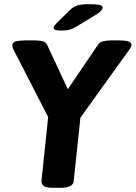

<svg xmlns="http://www.w3.org/2000/svg" viewBox="-20 -895 648 917"><path d="M273 -749Q236 -749 236 -761Q236 -770 251 -785L312 -845Q329 -862 348 -868.5Q367 -875 401 -875Q436 -875 453 -872Q470 -869 470 -858Q470 -844 437 -824L345 -768Q328 -758 313.5 -753.5Q299 -749 273 -749ZM235 2Q203 2 190.5 -6Q178 -14 178 -30L210 -336L45 -657Q39 -669 39 -678Q39 -695 59 -698.5Q79 -702 103 -702H146Q168 -702 183.5 -698Q199 -694 204 -683L304 -469L449 -683Q457 -694 473 -698Q489 -702 511 -702H547Q559 -702 573 -701Q587 -700 597.5 -695.5Q608 -691 608 -682Q608 -673 597 -657L364 -333L332 -30Q329 2 269 2Z"/></svg>

Font: Asap
Style: Bold Italic
Weight: 700
Italic angle: -6°
Designer: Pablo Cosgaya
Foundry: Omnibus-Type
Version: Version 3.001; ttfautohint (v1.8.3)